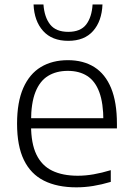

<svg xmlns="http://www.w3.org/2000/svg" viewBox="-20 -814 580 844"><path d="M315.5 9.5Q231.5 9.5 173.2 -19.8Q115 -49 85 -110.8Q55 -172.5 55 -270.5Q55 -365 82.2 -427Q109.5 -489 159.5 -519.2Q209.5 -549.5 278.5 -549.5Q346.5 -549.5 394.8 -519Q443 -488.5 468.5 -426.5Q494 -364.5 494 -269.5V-249.5H82.5V-294.5H453L434.5 -281.5Q434.5 -360.5 416.5 -409Q398.5 -457.5 363.5 -480Q328.5 -502.5 278 -502.5Q227.5 -502.5 191.2 -480.2Q155 -458 135.8 -409.5Q116.5 -361 116.5 -281.5V-263.5Q116.5 -183.5 140 -134.8Q163.5 -86 209.2 -63.8Q255 -41.5 322 -41.5Q356 -41.5 391.8 -47.8Q427.5 -54 467 -66V-14.5Q426.5 -2.5 389.5 3.5Q352.5 9.5 315.5 9.5ZM280 -634.5Q208.5 -634.5 169.5 -678Q130.5 -721.5 127.5 -794.5H171Q175 -738.5 200.5 -706.2Q226 -674 280 -674Q334 -674 358.8 -706.2Q383.5 -738.5 387 -794.5H430.5Q427.5 -721 389.2 -677.8Q351 -634.5 280 -634.5Z"/></svg>

Font: Encode Sans SemiExpanded Light
Style: Regular
Weight: 300
Width: 6
Designer: Multiple Designers
Foundry: Impallari Type
Version: Version 3.002